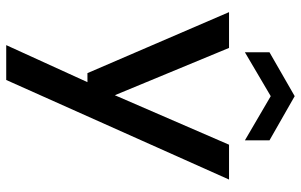

<svg xmlns="http://www.w3.org/2000/svg" viewBox="-195 -552 967 617"><g transform="rotate(90 288.5 -243.5)"><path d="M125 220 244 -41H215L19 -496H134L286 -129L445 -496H557L237 220ZM148 -547V-626L289 -707L431 -626V-547L289 -630Z"/></g></svg>

Font: DeepMind Sans Medium
Style: Regular
Weight: 500
Designer: Jonny Pinhorn / Modifications: Colophon Foundry
Foundry: Colophon Foundry
Version: Version 1.002; ttfautohint (v1.8.2)